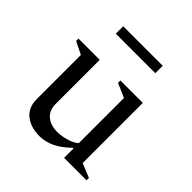

<svg xmlns="http://www.w3.org/2000/svg" viewBox="-177 -773 914 914"><g transform="rotate(45 280.5 -316.0)"><path d="M225 10Q166 10 128.5 -19.5Q91 -49 91 -107V-403L28 -434V-450H171V-154Q171 -110 198.5 -87Q226 -64 270 -64Q297 -64 329.5 -73Q362 -82 381 -99V-403L310 -434V-450H461V-45L532 -16V0H381V-63H376Q303 10 225 10ZM137 -592V-642H403V-592Z"/></g></svg>

Font: Spectral
Style: Regular
Weight: 400
Designer: Jean-Baptiste Levee
Foundry: Production Type
Version: Version 1.002